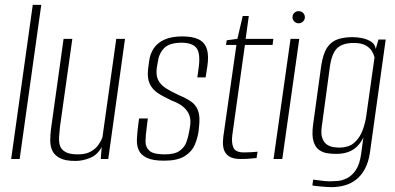

<svg xmlns="http://www.w3.org/2000/svg" viewBox="-20 -655 1626 791"><path d="M26 0 115 -635H150L61 0Z M291 8Q249 8 227 -3.5Q205 -15 196 -33.5Q187 -52 187 -75Q187 -98 190 -123L242 -495H278L227 -132Q225 -111 223.5 -91Q222 -71 227 -55Q232 -39 249.5 -29Q267 -19 301 -19Q334 -19 354.5 -31Q375 -43 386 -59Q397 -75 402 -89L459 -495H495L426 0H395L399 -50Q383 -18 352.5 -5Q322 8 291 8Z M656 7Q609 7 584.5 -5Q560 -17 551.5 -36.5Q543 -56 544 -80Q545 -104 548 -129L553 -167H589L584 -126Q580 -98 579.5 -73.5Q579 -49 595.5 -34Q612 -19 658 -19Q700 -19 720.5 -34Q741 -49 748.5 -71Q756 -93 759 -111L763 -135Q767 -160 760.5 -179Q754 -198 736.5 -213.5Q719 -229 687 -241Q654 -256 630.5 -271.5Q607 -287 596.5 -310.5Q586 -334 590 -370L594 -401Q598 -433 613.5 -456Q629 -479 658 -492Q687 -505 731 -505Q773 -505 798 -493Q823 -481 832 -453.5Q841 -426 834 -380L827 -336H793L799 -380Q806 -438 788.5 -458.5Q771 -479 728 -479Q677 -479 655.5 -456Q634 -433 630 -399L626 -376Q622 -346 631 -326.5Q640 -307 662 -292.5Q684 -278 717 -263Q746 -251 766.5 -237Q787 -223 796 -199Q805 -175 800 -133L798 -114Q794 -85 782 -57.5Q770 -30 740.5 -11.5Q711 7 656 7Z M971 0Q949 0 934.5 -5.5Q920 -11 911 -22.5Q902 -34 899.5 -51Q897 -68 900 -92L954 -470H911L914 -489L958 -495L980 -589H1005L992 -495H1106L1103 -470H989L937 -98Q933 -67 941.5 -47Q950 -27 986 -27Q1000 -27 1016 -28Q1032 -29 1041 -30L1037 -4Q1031 -4 1020.5 -2.5Q1010 -1 997 -0.5Q984 0 971 0Z M1107 0 1177 -495H1213L1143 0ZM1210 -559Q1200 -559 1192.5 -566.5Q1185 -574 1185 -584Q1185 -595 1192.5 -602Q1200 -609 1210 -609Q1221 -609 1228.5 -602Q1236 -595 1236 -584Q1236 -574 1228.5 -566.5Q1221 -559 1210 -559Z M1345 116Q1336 116 1323 115Q1310 114 1298.5 113Q1287 112 1278.5 111Q1270 110 1267 109L1270 85Q1282 86 1302 89Q1322 92 1340 92Q1352 92 1371 90.5Q1390 89 1410 79Q1430 69 1446 45.5Q1462 22 1468 -22L1477 -89Q1467 -67 1451 -51.5Q1435 -36 1413.5 -28.5Q1392 -21 1365 -21Q1349 -21 1330 -23.5Q1311 -26 1295 -37Q1279 -48 1271.5 -73Q1264 -98 1270 -142L1303 -382Q1311 -435 1328.5 -460Q1346 -485 1372.5 -493.5Q1399 -502 1432 -502Q1453 -502 1473.5 -497.5Q1494 -493 1509.5 -483Q1525 -473 1528 -453L1539 -492H1569L1504 -26Q1498 14 1483 41.5Q1468 69 1446.5 85.5Q1425 102 1399 109Q1373 116 1345 116ZM1377 -47Q1417 -47 1439.5 -67Q1462 -87 1473.5 -117.5Q1485 -148 1489 -178L1523 -419Q1520 -431 1512 -444.5Q1504 -458 1486.5 -468Q1469 -478 1437 -478Q1392 -478 1369.5 -457Q1347 -436 1339 -380L1306 -136Q1301 -104 1308 -85.5Q1315 -67 1327.5 -59Q1340 -51 1353.5 -49Q1367 -47 1377 -47Z"/></svg>

Font: Alumni Sans Thin ExtraLight
Style: Italic
Weight: 250
Italic angle: -8°
Version: Version 1.016